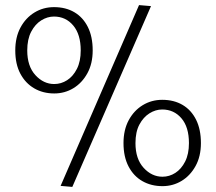

<svg xmlns="http://www.w3.org/2000/svg" viewBox="-20 -730 849 754"><path d="M526 -710 218 0 264 4 573 -706ZM192 -702Q150 -702 115.5 -681Q81 -660 60.5 -622Q40 -584 40 -532Q40 -478 60 -440.5Q80 -403 114.5 -383Q149 -363 193 -363Q234 -363 268 -383.5Q302 -404 323 -442Q344 -480 344 -532Q344 -586 325 -624Q306 -662 272 -682Q238 -702 192 -702ZM192 -665Q238 -665 267.5 -630Q297 -595 297 -532Q297 -489 282 -459.5Q267 -430 243.5 -415Q220 -400 193 -400Q151 -400 119 -435Q87 -470 87 -532Q87 -576 102.5 -605.5Q118 -635 142 -650Q166 -665 192 -665ZM617 -338Q575 -338 540.5 -317Q506 -296 485.5 -258Q465 -220 465 -168Q465 -114 485 -76Q505 -38 539.5 -18.5Q574 1 618 1Q659 1 693 -19.5Q727 -40 748 -78Q769 -116 769 -168Q769 -222 750 -260Q731 -298 697 -318Q663 -338 617 -338ZM617 -300Q663 -300 692.5 -265.5Q722 -231 722 -168Q722 -125 707 -95.5Q692 -66 668.5 -51Q645 -36 618 -36Q576 -36 544 -71Q512 -106 512 -168Q512 -212 527.5 -241Q543 -270 567 -285Q591 -300 617 -300Z"/></svg>

Font: Catamaran Thin
Style: Regular
Weight: 100
Designer: Pria Ravichandran
Version: Version 2.000